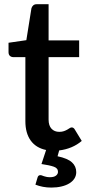

<svg xmlns="http://www.w3.org/2000/svg" viewBox="-20 -690 406 889"><path d="M358.5 -37.5Q337.5 -19.5 310.8 -8.2Q284 3 254 6.5L246.5 33.5Q293.5 43.5 313.2 61.8Q333 80 333 107Q333 123.5 324.5 136.8Q316 150 300.8 159.2Q285.5 168.5 264.2 173.5Q243 178.5 217.5 178.5Q197 178.5 178.8 175Q160.5 171.5 144 165L154 131.5Q157 121 167 121Q170.5 121 174.2 122.5Q178 124 183.2 125.8Q188.5 127.5 195.2 129Q202 130.5 211 130.5Q230 130.5 239.2 123.2Q248.5 116 248.5 105.5Q248.5 88.5 229 81.8Q209.5 75 172 69.5L193.5 4.5Q147 -5 122.2 -39.2Q97.5 -73.5 97.5 -128.5V-425.5H41.5Q32.5 -425.5 26 -431.2Q19.5 -437 19.5 -448.5V-492L102 -504L125.5 -651.5Q128 -660 134 -665.2Q140 -670.5 150 -670.5H205V-503H346.5V-425.5H205V-136Q205 -108.5 218.5 -94Q232 -79.5 254.5 -79.5Q267 -79.5 276 -82.8Q285 -86 291.5 -89.8Q298 -93.5 302.8 -96.8Q307.5 -100 312 -100Q321 -100 326.5 -90Z"/></svg>

Font: LatoLatin Semibold
Style: Regular
Weight: 600
Designer: Lukasz Dziedzic with Adam Twardoch and Botio Nikoltchev
Foundry: tyPoland Lukasz Dziedzic
Version: Version 2.015; 2015-08-06; http://www.latofonts.com/